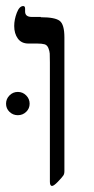

<svg xmlns="http://www.w3.org/2000/svg" viewBox="-35 -609 310 635"><path d="M100 -553V-552Q147 -552 162.5 -540Q178 -528 178 -485V-43Q178 -33 174 -28Q170 -22 156.5 -8Q143 6 137 6Q130 6 130 -8Q130 -12 130 -14V-403Q130 -424 129.5 -432Q129 -440 125 -450Q121 -460 112.5 -462.5Q104 -465 88 -465H59Q36 -465 24 -481.5Q12 -498 12 -523Q12 -544 20.5 -566.5Q29 -589 42 -589Q48 -589 48 -580V-571Q48 -553 70 -553ZM51.5 -239Q40 -228 24 -228Q8 -228 -3.5 -239Q-15 -250 -15 -266Q-15 -282 -3.5 -293.5Q8 -305 24 -305Q40 -305 51.5 -293.5Q63 -282 63 -266Q63 -250 51.5 -239Z"/></svg>

Font: Libra Serif Modern
Style: Regular
Weight: 400
Designer: Stefan Peev, Context Ltd
Foundry: Stefan Peev, Context Ltd
Version: Version 1.000